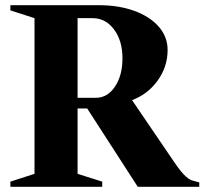

<svg xmlns="http://www.w3.org/2000/svg" viewBox="-20 -720 788 740"><path d="M20 0V-20L113 -50V-650L20 -680V-700H360Q438 -700 498 -678Q558 -656 592 -617Q626 -578 626 -527Q626 -463 588 -410Q550 -357 489 -334L653 -93Q671 -66 688 -48Q705 -30 719 -25L748 -17V0H511L316 -302H279V-50L374 -20V0ZM337 -650H279V-343H349Q394 -343 423 -386Q452 -429 452 -495Q452 -563 419.5 -606.5Q387 -650 337 -650Z"/></svg>

Font: Wittgenstein Extrabold
Style: Regular
Weight: 800
Designer: Jörg Drees
Foundry: Jörg Drees
Version: Version 1.303; ttfautohint (v1.8.4.7-5d5b)